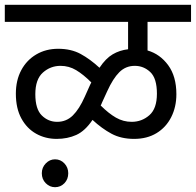

<svg xmlns="http://www.w3.org/2000/svg" viewBox="-20 -642 815 799"><path d="M0 -551V-622H775V-551H594V-432Q646 -417 680 -370.5Q714 -324 714 -250Q714 -197 692.5 -154.5Q671 -112 631.5 -88Q592 -64 538 -64Q484 -64 444 -85.5Q404 -107 365 -143Q334 -97 297.5 -80.5Q261 -64 216 -64Q169 -64 130.5 -85.5Q92 -107 69 -149Q46 -191 46 -252Q46 -308 68.5 -350Q91 -392 131 -415.5Q171 -439 222 -439Q276 -439 315.5 -417.5Q355 -396 394 -360Q420 -399 449 -416Q478 -433 513 -437V-551ZM404 -214Q402 -208 399 -203Q432 -170 462.5 -152.5Q493 -135 528 -135Q570 -135 601.5 -162.5Q633 -190 633 -252Q633 -316 605.5 -342Q578 -368 541 -368Q503 -368 476.5 -341.5Q450 -315 426 -262ZM127 -250Q127 -188 154 -161.5Q181 -135 218 -135Q256 -135 283 -161.5Q310 -188 333 -240L355 -289Q358 -295 360 -299Q327 -332 297 -350Q267 -368 232 -368Q190 -368 158.5 -340Q127 -312 127 -250ZM154 79Q154 55 170.5 38Q187 21 209 21Q232 21 248 38Q264 55 264 79Q264 104 248 120.5Q232 137 209 137Q187 137 170.5 120.5Q154 104 154 79Z"/></svg>

Font: Noto Sans
Style: Italic
Weight: 400
Italic angle: -12°
Designer: Monotype Design Team
Foundry: Monotype Imaging Inc.
Version: Version 2.013; ttfautohint (v1.8.4.7-5d5b)